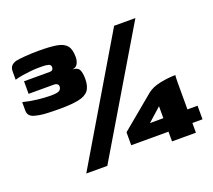

<svg xmlns="http://www.w3.org/2000/svg" viewBox="-107 -668 990 891"><g transform="rotate(-20 388.5 -222.5)"><path d="M164 -241Q132 -241 99 -242.5Q66 -244 39 -252Q25 -256 17.5 -265Q10 -274 10 -288V-330Q45 -321 81.5 -317Q118 -313 145 -313Q179 -313 188.5 -320Q198 -327 198 -339Q198 -348 191.5 -352Q185 -356 178 -356H51V-418H178Q187 -418 191.5 -422.5Q196 -427 196 -435Q196 -447 184.5 -450.5Q173 -454 154 -454Q148 -454 142.5 -454Q137 -454 131 -454Q119 -454 98 -452Q77 -450 55 -446.5Q33 -443 17 -438V-479Q17 -497 26 -506.5Q35 -516 51 -520Q65 -523 96 -525.5Q127 -528 164 -528Q221 -528 253.5 -522Q286 -516 300.5 -498Q315 -480 315 -442Q315 -424 307.5 -409.5Q300 -395 281 -393Q307 -392 314.5 -376.5Q322 -361 322 -332Q322 -294 306.5 -274.5Q291 -255 256 -248Q221 -241 164 -241ZM637 -517 280 83H176L532 -517ZM601 79V31H417V-33L582 -170Q606 -189 646.5 -197Q687 -205 721 -205Q720 -203 719.5 -190.5Q719 -178 719 -168V-36H769V31H719V79ZM534 -36H600V-95Z"/></g></svg>

Font: Genos Thin ExtraBold
Style: Regular
Weight: 800
Version: Version 1.010